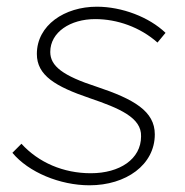

<svg xmlns="http://www.w3.org/2000/svg" viewBox="-20 -546 551 573"><path d="M247 7C356 7 442 -54 442 -145C442 -214 380 -250 269 -287C167 -320 130 -349 130 -391C130 -450 190 -489 264 -489C330 -489 398 -465 450 -419L474 -448C425 -495 344 -526 269 -526C173 -526 90 -471 90 -385C90 -321 145 -288 248 -253C336 -223 403 -195 401 -139C401 -71 337 -29 251 -29C169 -29 95 -61 44 -117L17 -90C65 -32 159 7 247 7Z"/></svg>

Font: Fixel Display ExtraLight
Style: Italic
Weight: 200
Italic angle: -10°
Designer: AlfaBravo + MacPaw
Foundry: Kyrylo Tkachov, Marchela Mozhyna, Serhii Makarenko, Maria Weinstein, Zakhar Kryvoshyya
Version: Version 1.210;Glyphs 3.2 (3217)